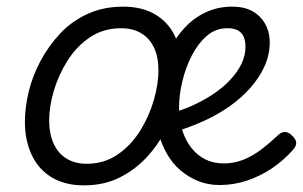

<svg xmlns="http://www.w3.org/2000/svg" viewBox="-20 -539 912 578"><path d="M233 19Q175 19 135 -5.5Q95 -30 75 -73.5Q55 -117 55 -172Q55 -216 66.5 -263.5Q78 -311 102.5 -356.5Q127 -402 162 -439Q197 -476 244.5 -497.5Q292 -519 351 -519Q407 -519 446.5 -496Q486 -473 506 -431.5Q526 -390 526 -335Q526 -295 514.5 -247Q503 -199 480.5 -152Q458 -105 422.5 -66.5Q387 -28 340 -4.5Q293 19 233 19ZM241 -46Q294 -46 334.5 -74Q375 -102 402 -145.5Q429 -189 443 -237.5Q457 -286 457 -327Q457 -368 443.5 -396Q430 -424 405 -439Q380 -454 344 -454Q291 -454 250.5 -426.5Q210 -399 183 -356Q156 -313 142 -265.5Q128 -218 128 -177Q128 -136 141.5 -106.5Q155 -77 180.5 -61.5Q206 -46 241 -46ZM641 18Q606 18 576.5 6Q547 -6 523 -26.5Q499 -47 482.5 -76Q466 -105 457 -139.5Q448 -174 448 -213Q448 -257 458.5 -301Q469 -345 488 -384.5Q507 -424 535 -454.5Q563 -485 599.5 -502Q636 -519 679 -519Q715 -519 739.5 -505.5Q764 -492 778 -467.5Q792 -443 792 -411Q792 -375 777 -341Q762 -307 734.5 -275.5Q707 -244 669 -217.5Q631 -191 584 -170.5Q537 -150 483 -136L470 -192Q512 -201 549.5 -217Q587 -233 618.5 -253.5Q650 -274 672.5 -298Q695 -322 707 -347Q719 -372 719 -398Q719 -426 706 -440Q693 -454 664 -454Q629 -454 602.5 -431Q576 -408 557.5 -372Q539 -336 529 -294.5Q519 -253 519 -215Q519 -178 528.5 -147.5Q538 -117 556 -94Q574 -71 598.5 -59Q623 -47 654 -47Q685 -47 713.5 -58.5Q742 -70 768.5 -90.5Q795 -111 818 -133Q829 -143 840 -141.5Q851 -140 859 -131Q870 -121 871.5 -111Q873 -101 863 -89Q833 -55 797.5 -31.5Q762 -8 722.5 5Q683 18 641 18Z"/></svg>

Font: Playwrite CU Light
Style: Regular
Weight: 300
Designer: Veronika Burian, José Scaglione
Foundry: TypeTogether
Version: Version 1.002